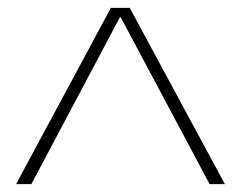

<svg xmlns="http://www.w3.org/2000/svg" viewBox="-20 -750 614 490"><path d="M21 -280 263 -730H311L554 -280H515L288 -706H286L60 -280Z"/></svg>

Font: M PLUS 1 Thin ExtraLight
Style: Regular
Weight: 250
Version: Version 1.001